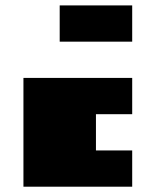

<svg xmlns="http://www.w3.org/2000/svg" viewBox="-20 -704 587 724"><path d="M205.1 -546.9V-683.6H478.5V-546.9ZM68.4 -410.2H478.5V-273.4H341.8V-136.7H478.5V0H68.4Z"/></svg>

Font: DatCub
Style: Bold
Weight: 700
Designer: GGBot
Version: 1.00